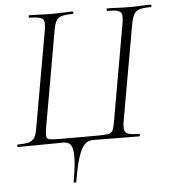

<svg xmlns="http://www.w3.org/2000/svg" viewBox="-56 -676 819 921"><g transform="rotate(-5 353.5 -215.5)"><path d="M262 189Q273 125 275 87Q277 49 271.5 30Q266 11 255 4.5Q244 -2 228 -2L11 0Q7 0 7 -6Q7 -12 11 -12Q46 -12 64.5 -17.5Q83 -23 92 -38.5Q101 -54 105 -82L187 -545Q195 -588 182.5 -600.5Q170 -613 119 -613Q116 -613 116 -619Q116 -625 119 -625Q142 -625 168.5 -623.5Q195 -622 223 -622Q255 -622 281.5 -623.5Q308 -625 327 -625Q331 -625 331 -619Q331 -613 327 -613Q292 -613 274 -607.5Q256 -602 247.5 -587Q239 -572 234 -543L153 -82Q148 -51 149.5 -38.5Q151 -26 166.5 -23.5Q182 -21 219 -21H387Q428 -21 445.5 -24Q463 -27 469 -40.5Q475 -54 480 -84L561 -545Q566 -574 563.5 -588.5Q561 -603 545 -608Q529 -613 495 -613Q491 -613 491 -619Q491 -625 495 -625Q518 -625 543 -623.5Q568 -622 598 -622Q627 -622 654.5 -623.5Q682 -625 703 -625Q707 -625 707 -619Q707 -613 703 -613Q668 -613 649.5 -607.5Q631 -602 622.5 -587Q614 -572 608 -543L526 -80Q521 -51 524.5 -36.5Q528 -22 544.5 -17Q561 -12 594 -12Q598 -12 598 -6Q598 0 594 0L373 -2Q358 -2 345 4Q332 10 320 29Q308 48 296.5 86.5Q285 125 274 191Q273 195 267 194Q261 193 262 189Z"/></g></svg>

Font: Cormorant Infant Light
Style: Italic
Weight: 300
Italic angle: -10°
Designer: Christian Thalmann (Catharsis Fonts)
Foundry: Catharsis Fonts
Version: Version 4.001